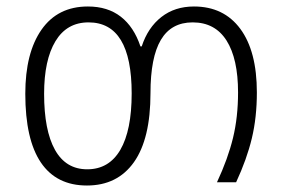

<svg xmlns="http://www.w3.org/2000/svg" viewBox="-20 -562 872 592"><path d="M58 -273Q58 -399 108 -470.5Q158 -542 251 -542Q312 -542 352.5 -510.5Q393 -479 413 -419H417Q436 -477 477.5 -509.5Q519 -542 578 -542Q670 -542 721 -473Q772 -404 772 -277Q772 -200 756.5 -135.5Q741 -71 708 0H649Q683 -73 698.5 -137Q714 -201 714 -277Q714 -381 678.5 -437Q643 -493 574 -493Q508 -493 476 -439Q444 -385 444 -275Q444 -134 393 -62Q342 10 248 10Q154 10 106 -61Q58 -132 58 -273ZM386 -274Q386 -493 253 -493Q186 -493 151 -435Q116 -377 116 -273Q116 -160 149.5 -100Q183 -40 249 -40Q316 -40 351 -100Q386 -160 386 -274Z"/></svg>

Font: Noto Sans Georgian Light
Style: Regular
Weight: 300
Designer: Monotype Design team
Foundry: Monotype Imaging Inc.
Version: Version 1.000